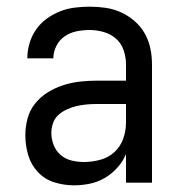

<svg xmlns="http://www.w3.org/2000/svg" viewBox="-20 -548 540 576"><path d="M202 8Q172 8 143 -1Q114 -10 93.5 -32Q73 -54 64.5 -83Q56 -112 56 -142Q56 -167 62.5 -192Q69 -217 85 -237Q101 -257 122.5 -270.5Q144 -284 168.5 -292Q193 -300 218 -303Q243 -306 269 -306H358V-355Q358 -376 351 -397Q344 -418 328 -432Q312 -446 291 -452Q270 -458 249 -458Q229 -458 209.5 -454Q190 -450 174 -439Q158 -428 149 -410Q140 -392 140 -373H62Q62 -396 68.5 -418Q75 -440 88 -459Q101 -478 119.5 -491.5Q138 -505 159 -513.5Q180 -522 203 -525Q226 -528 249 -528Q273 -528 297 -524.5Q321 -521 343 -511Q365 -501 383.5 -485Q402 -469 414 -448Q426 -427 431 -403Q436 -379 436 -355V0H358V-86Q349 -64 332.5 -45.5Q316 -27 295 -14.5Q274 -2 250 3Q226 8 202 8ZM232 -62Q256 -62 280.5 -68.5Q305 -75 323 -91.5Q341 -108 349.5 -131.5Q358 -155 358 -180V-236H269Q254 -236 238.5 -234.5Q223 -233 208.5 -229.5Q194 -226 180 -219.5Q166 -213 155 -203Q144 -193 139 -178.5Q134 -164 134 -149Q134 -131 141 -113Q148 -95 162 -83Q176 -71 194.5 -66.5Q213 -62 232 -62Z"/></svg>

Font: Iosevka Fuck
Style: Regular
Weight: 400
Monospace: yes
Designer: Belleve Invis
Foundry: Belleve Invis
Version: Version 28.0.7; ttfautohint (v1.8.3)